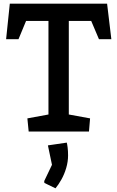

<svg xmlns="http://www.w3.org/2000/svg" viewBox="-20 -711 633 1038"><path d="M135 0 128 -71 242 -92V-598H121L80 -499H13L33 -691H559L582 -499H515L473 -598H352V-92L467 -71L461 0ZM220 278 219 268 261 180 239 75 341 60Q343 66 345.5 85.5Q348 105 348 129Q348 163 338 197Q328 231 312 259.5Q296 288 280 307Z"/></svg>

Font: Kreon Medium
Style: Regular
Weight: 500
Version: Version 2.002